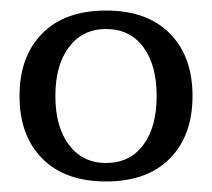

<svg xmlns="http://www.w3.org/2000/svg" viewBox="-20 -730 402 364"><path d="M17 -548Q17 -623 60 -666.5Q103 -710 181 -710Q259 -710 302 -666.5Q345 -623 345 -548Q345 -473 302 -429.5Q259 -386 181 -386Q103 -386 60 -429.5Q17 -473 17 -548ZM277 -548Q277 -607 251.5 -641Q226 -675 181 -675Q137 -675 111 -641Q85 -607 85 -548Q85 -489 111 -455Q137 -421 181 -421Q226 -421 251.5 -455Q277 -489 277 -548Z"/></svg>

Font: Trirong
Style: Regular
Weight: 400
Designer: Katatrad Team
Foundry: CadsonDemak
Version: Version 1.001